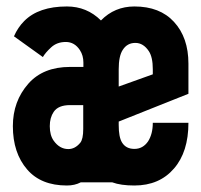

<svg xmlns="http://www.w3.org/2000/svg" viewBox="-20 -567 626 597"><path d="M565.9 -185.1Q565.9 -94.7 521 -43Q475.6 9.8 397.9 9.8Q355.5 9.8 329.1 0H231Q212.4 9.8 188 9.8Q107.4 9.8 64.5 -40Q20 -91.3 20 -174.8Q20 -252.4 68.4 -307.1Q114.3 -358.9 197.8 -358.9H239.3V-372.6Q239.3 -394.5 228.5 -411.1Q211.9 -436.5 184.6 -436.5Q157.2 -436.5 139.2 -419.9Q121.1 -403.3 113.3 -389.6L23.4 -454.1Q35.6 -481.9 55.2 -501.5Q100.1 -546.9 188 -546.9Q250 -546.9 293.9 -503.4Q336.4 -546.9 397.9 -546.9Q477.1 -546.9 521 -499Q565.9 -450.2 565.9 -369.1V-275.4L349.1 -189V-178.2Q349.1 -140.6 359.4 -124Q371.6 -104 397.9 -104Q424.3 -104 440.4 -127.4Q455.1 -150.4 455.1 -185.1ZM349.1 -297.9 455.1 -335.9V-351.6Q455.1 -389.2 442.9 -407.7Q425.8 -433.6 400.9 -433.6Q375.5 -433.6 361.8 -412.1Q349.1 -393.1 349.1 -351.6ZM238.8 -240.2H197.8Q161.1 -240.2 147 -219.2Q134.8 -201.2 134.8 -174.8Q134.8 -146.5 147 -129.4Q165.5 -103.5 192.4 -103.5Q213.4 -103.5 229.5 -123Q238.8 -134.3 238.8 -166Z"/></svg>

Font: Consola Mono
Style: Bold
Weight: 700
Monospace: yes
Designer: Wojciech Kalinowski "wmk69" (wmk69@o2.pl)
Foundry: Wojciech Kalinowski "wmk69" (wmk69@o2.pl)
Version: Version 2.1.0